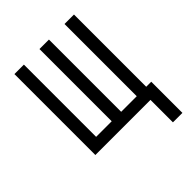

<svg xmlns="http://www.w3.org/2000/svg" viewBox="-194 -636 889 889"><g transform="rotate(-45 250.0 -191.5)"><path d="M416 147H478V-57H445V-530H383V-57H281V-530H219V-57H117V-530H55V0H416Z"/></g></svg>

Font: Iosevka SS09 Light
Style: Regular
Weight: 300
Monospace: yes
Designer: Belleve Invis
Foundry: Belleve Invis
Version: Version 5.2.1; ttfautohint (v1.8.3)